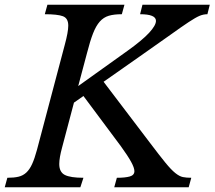

<svg xmlns="http://www.w3.org/2000/svg" viewBox="-39 -790 905 810"><path d="M291 -427 498 -575Q561 -620 590 -651.5Q619 -683 619 -702Q619 -730 552 -730L562 -770H846L836 -730Q819 -730 802.5 -723Q786 -716 756.5 -696.5Q727 -677 679 -642.5Q631 -608 552 -553L398 -445L594 -187Q634 -134 658.5 -104Q683 -74 700.5 -60Q718 -46 732.5 -43Q747 -40 768 -40L757 0H443L454 -40Q489 -40 508.5 -45.5Q528 -51 528 -68Q528 -82 514 -107.5Q500 -133 471 -173L313 -385L273 -357L223 -168Q211 -124 211 -98Q211 -64 234.5 -52Q258 -40 313 -40L300 0H-19L-8 -40Q20 -40 39 -44.5Q58 -49 72 -62Q86 -75 96.5 -98Q107 -121 117 -158L234 -600Q249 -655 249 -682Q249 -713 226.5 -721.5Q204 -730 150 -730L161 -770H486L475 -730Q442 -730 420 -723.5Q398 -717 382 -699Q366 -681 353.5 -649Q341 -617 328 -566Z"/></svg>

Font: SVN-Libre Baskerville
Style: Italic
Weight: 400
Italic angle: -14°
Designer: Pablo Impallari, Rodrigo Fuenzalida
Foundry: Pablo Impallari, Rodrigo Fuenzalida
Version: Version 1.000; ttfautohint (v1.8.4)